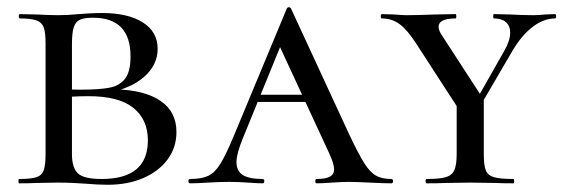

<svg xmlns="http://www.w3.org/2000/svg" viewBox="-20 -507 1558 531"><path d="M468 -142Q468 -99 443.5 -66Q419 -33 376 -14.5Q333 4 278 4Q251 4 216 1Q202 0 182.5 -1Q163 -2 141 -2L80 -1Q63 0 33 0Q31 0 31 -6Q31 -12 33 -12Q66 -12 81 -17Q96 -22 101 -36.5Q106 -51 106 -81V-387Q106 -417 101 -431Q96 -445 81 -450.5Q66 -456 35 -456Q32 -456 32 -462Q32 -468 35 -468L80 -467Q118 -465 141 -465Q168 -465 198 -468Q208 -469 227.5 -470Q247 -471 262 -471Q334 -471 375 -445Q416 -419 416 -372Q416 -327 378 -294Q340 -261 275 -250L299 -260Q380 -258 424 -228Q468 -198 468 -142ZM179 -385V-256L148 -262Q168 -259 202 -259Q255 -259 283 -264.5Q311 -270 326 -289.5Q341 -309 341 -351Q341 -458 237 -458Q213 -458 201 -452.5Q189 -447 184 -431.5Q179 -416 179 -385ZM389 -119Q389 -176 349 -208.5Q309 -241 225 -241Q174 -241 148 -236L179 -245V-81Q179 -43 195.5 -27.5Q212 -12 261 -12Q389 -12 389 -119Z M692 -245H875L882 -225H677ZM1062 0Q1042 0 1002 -2Q962 -4 944 -4Q928 -4 898 -2Q870 0 856 0Q852 0 852 -6Q852 -12 856 -12Q881 -12 892.5 -18.5Q904 -25 904 -39Q904 -54 890 -84L746 -395L778 -434L651 -123Q634 -81 634 -59Q634 -34 651.5 -23Q669 -12 706 -12Q711 -12 711 -6Q711 0 706 0Q692 0 666 -2Q638 -4 614 -4Q589 -4 555 -2Q525 0 506 0Q501 0 501 -6Q501 -12 506 -12Q537 -12 555.5 -20.5Q574 -29 589.5 -54Q605 -79 627 -132L773 -483Q775 -487 779 -487Q783 -487 785 -483L945 -137Q971 -82 987 -56.5Q1003 -31 1019.5 -21.5Q1036 -12 1062 -12Q1067 -12 1067 -6Q1067 0 1062 0Z M1391 -417Q1391 -435 1379.5 -445.5Q1368 -456 1346 -456Q1344 -456 1344 -462Q1344 -468 1346 -468L1390 -467Q1426 -465 1455 -465Q1468 -465 1488 -467L1515 -468Q1518 -468 1518 -462Q1518 -456 1515 -456Q1484 -456 1453.5 -433Q1423 -410 1397 -366L1293 -188L1278 -196L1375 -367Q1391 -395 1391 -417ZM1036 -456Q1033 -456 1033 -462Q1033 -468 1036 -468L1069 -467Q1095 -465 1104 -465Q1134 -465 1186 -467L1240 -468Q1242 -468 1242 -462Q1242 -456 1240 -456Q1193 -456 1193 -433Q1193 -422 1203 -408L1316 -234L1259 -189L1132 -385Q1107 -424 1085.5 -440Q1064 -456 1036 -456ZM1318 -237V-81Q1318 -50 1323.5 -36Q1329 -22 1346 -17Q1363 -12 1400 -12Q1402 -12 1402 -6Q1402 0 1400 0Q1369 0 1351 -1L1280 -2L1212 -1Q1193 0 1160 0Q1157 0 1157 -6Q1157 -12 1160 -12Q1196 -12 1213 -17Q1230 -22 1236.5 -36.5Q1243 -51 1243 -81V-228Z"/></svg>

Font: Cormorant SC Medium
Style: Regular
Weight: 500
Designer: Christian Thalmann (Catharsis Fonts)
Foundry: Catharsis Fonts
Version: Version 4.000